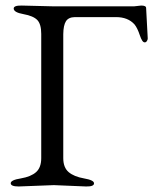

<svg xmlns="http://www.w3.org/2000/svg" viewBox="-20 -673 557 698"><path d="M505.9 -519Q497.1 -518.6 488.3 -544.9Q479.5 -571.3 469.2 -584Q445.3 -610.8 401.9 -610.8H252Q229 -610.4 219.7 -595.7Q210.4 -581.1 210 -548.8V-98.1Q210 -64 229.5 -47.4Q249 -30.8 285.6 -24.4Q322.3 -18.1 321.8 -6.3Q321.8 5.4 293 4.9L175.8 0L47.9 4.9Q19 4.9 19 -6.8Q19 -18.6 55.7 -24.4Q92.8 -30.8 111.3 -47.4Q129.9 -64 129.9 -98.1V-549.8Q129.9 -585 115.7 -600.1Q101.1 -615.2 65.4 -621.6Q29.8 -627.9 29.8 -642.1Q29.8 -653.3 59.1 -652.8L176.8 -649.9H466.8L493.2 -652.8Q511.2 -652.8 511.2 -644L517.1 -533.2Q517.1 -528.3 513.7 -523.4Q510.3 -518.6 505.9 -519Z"/></svg>

Font: EBGaramond
Style: Regular
Weight: 400
Version: Version 000.012g